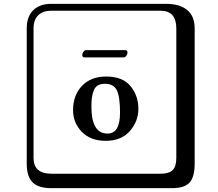

<svg xmlns="http://www.w3.org/2000/svg" viewBox="-20 -774 1140 1006"><path d="M627.9 -473.1H422.9Q410.6 -473.1 411.1 -486.8Q411.1 -493.7 417 -502.4Q422.9 -511.2 430.2 -511.2H637.2Q648.4 -511.2 647.9 -498Q647.9 -490.2 641.8 -481.7Q635.7 -473.1 627.9 -473.1ZM362.8 -196.8Q362.8 -274.9 409.4 -324Q456.1 -373 536.1 -373Q623 -373 664.1 -322.5Q705.1 -272 705.1 -204.1Q705.1 -138.2 660.2 -87.2Q615.2 -36.1 534.2 -36.1Q454.1 -36.1 408.4 -83.5Q362.8 -130.9 362.8 -196.8ZM529.8 -335Q506.8 -335 491.9 -325.9Q477.1 -316.9 470.5 -298.3Q463.9 -279.8 461.4 -261.5Q459 -243.2 459 -214.8Q459 -73.7 543.9 -74.2Q608.9 -74.2 608.9 -184.1Q608.9 -266.1 592.3 -300.5Q575.7 -335 529.8 -335ZM249 -717.8Q204.1 -717.8 179.9 -693.8Q155.8 -669.9 155.8 -625V53.2Q155.8 136.2 249 136.2H820.8Q865.7 136.2 884.8 117.2Q903.8 98.1 903.8 53.2V-625Q903.8 -717.8 820.8 -717.8ZM1000 84Q1000 152.8 973.4 182.4Q946.8 211.9 880.9 211.9H249Q181.2 211.9 150.6 181.4Q120.1 150.9 120.1 84V-625Q120.1 -687 154.1 -720.5Q188 -753.9 249 -753.9H851.1Q920.9 -753.9 960.4 -721.9Q1000 -689.9 1000 -625Z"/></svg>

Font: Linux Biolinum Keyboard O
Style: Regular
Weight: 700
Designer: Philipp H. Poll
Foundry: Philipp H. Poll
Version: Version 0.6.1